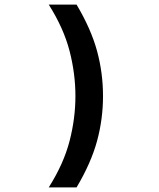

<svg xmlns="http://www.w3.org/2000/svg" viewBox="-20 -718 690 835"><path d="M313 97H192Q257 -6 282.5 -104.5Q308 -203 308 -300Q308 -398 282.5 -496.5Q257 -595 192 -698H313Q376 -592 402 -496.5Q428 -401 428 -300Q428 -200 402 -104.5Q376 -9 313 97Z"/></svg>

Font: Azeret Mono Medium
Style: Regular
Weight: 500
Designer: Martin Vácha
Foundry: Displaay
Version: Version 1.002